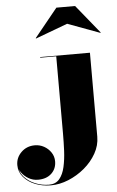

<svg xmlns="http://www.w3.org/2000/svg" viewBox="-228 -771 657 1074"><g transform="rotate(-5 101.0 -234.0)"><path d="M14 260Q-34 260 -74.5 243.8Q-115 227.5 -139.5 198.2Q-164 169 -164 131Q-164 89 -133.2 59Q-102.5 29 -57 29Q-29.5 29 -5.5 42.2Q18.5 55.5 33.5 78Q48.5 100.5 48.5 128Q48.5 169.5 20.5 196Q-7.5 222.5 -55 222.5Q-84.5 222.5 -109 208Q-133.5 193.5 -148.2 172.2Q-163 151 -163 131H-160.5Q-160.5 168 -136.5 196Q-112.5 224 -74.8 239.8Q-37 255.5 3.5 255.5Q41 255.5 62 230.5Q83 205.5 92.2 164.2Q101.5 123 103.8 74Q106 25 106 -22V-456.5H16V-460H295.5V11.5Q295.5 60.5 270.2 105.2Q245 150 203.5 184.8Q162 219.5 112.5 239.8Q63 260 14 260ZM2.5 -565.5 0.5 -567.5 130.5 -727.5H235.5L365.5 -567.5L363.5 -565.5L182.5 -632.5Z"/></g></svg>

Font: Bodoni Moda 48pt Black
Style: Regular
Weight: 900
Designer: Owen Earl
Foundry: indestructible type
Version: Version 2.004